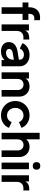

<svg xmlns="http://www.w3.org/2000/svg" viewBox="1478 -2288 822 3817"><g transform="rotate(90 1888.5 -379.0)"><path d="M124 -417H28V-533H124V-551Q124 -651 179.5 -708.5Q235 -766 330 -766Q358 -766 381 -761V-648Q363 -651 347 -651Q255 -651 255 -551V-533H376V-417H255V0H124Z M464 -544H587V-468Q607 -512 644 -531Q681 -550 734 -550H766V-434H719Q663 -434 629 -399Q595 -364 595 -303V0H464Z M816 -144Q816 -213 863 -258Q910 -303 1004 -318L1166 -344V-362Q1166 -398 1138.5 -421Q1111 -444 1066 -444Q1024 -444 991.5 -421.5Q959 -399 944 -362L837 -414Q861 -478 925 -517Q989 -556 1071 -556Q1137 -556 1188.5 -531.5Q1240 -507 1268.5 -462.5Q1297 -418 1297 -362V0H1173V-58Q1109 12 1003 12Q917 12 866.5 -30Q816 -72 816 -144ZM1027 -88Q1088 -88 1127 -126.5Q1166 -165 1166 -222V-244L1029 -221Q990 -213 971 -195.5Q952 -178 952 -149Q952 -121 973 -104.5Q994 -88 1027 -88Z M1418 -544H1541V-477Q1562 -515 1602.5 -535.5Q1643 -556 1695 -556Q1754 -556 1801 -530Q1848 -504 1874 -457Q1900 -410 1900 -350V0H1769V-319Q1769 -372 1738.5 -404Q1708 -436 1659 -436Q1610 -436 1579.5 -404Q1549 -372 1549 -319V0H1418Z M1988 -273Q1988 -353 2025 -417.5Q2062 -482 2127 -519Q2192 -556 2273 -556Q2360 -556 2428 -511.5Q2496 -467 2521 -395L2407 -345Q2391 -387 2355 -411.5Q2319 -436 2273 -436Q2231 -436 2197 -415Q2163 -394 2143.5 -356.5Q2124 -319 2124 -272Q2124 -225 2143.5 -187.5Q2163 -150 2197 -129Q2231 -108 2273 -108Q2320 -108 2355.5 -132.5Q2391 -157 2407 -200L2521 -148Q2497 -77 2428.5 -32.5Q2360 12 2273 12Q2193 12 2127.5 -25.5Q2062 -63 2025 -128Q1988 -193 1988 -273Z M2619 -757H2750V-490Q2773 -522 2811 -539Q2849 -556 2896 -556Q2955 -556 3002 -530Q3049 -504 3075 -457Q3101 -410 3101 -350V0H2970V-319Q2970 -372 2939.5 -404Q2909 -436 2860 -436Q2812 -436 2781 -404Q2750 -372 2750 -319V0H2619Z M3212 -544H3343V0H3212ZM3277 -770Q3313 -770 3333 -750Q3353 -730 3353 -694Q3353 -659 3333.5 -639Q3314 -619 3277 -619Q3242 -619 3222 -639Q3202 -659 3202 -694Q3202 -730 3222 -750Q3242 -770 3277 -770Z M3464 -544H3587V-468Q3607 -512 3644 -531Q3681 -550 3734 -550H3766V-434H3719Q3663 -434 3629 -399Q3595 -364 3595 -303V0H3464Z"/></g></svg>

Font: Evergrow Sans
Style: Bold
Weight: 700
Foundry: 10Web
Version: Version 1.000